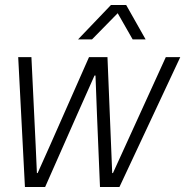

<svg xmlns="http://www.w3.org/2000/svg" viewBox="-20 -750 766 770"><path d="M53 -521H106L123 -168L128 -56H131L182 -170L337 -521H411L424 -203L430 -56H433L645 -521H703L459 0H381L369 -288L363 -447H359L290 -292L161 0H80ZM425 -730H486L564 -592H512L452 -697L349 -592H293Z"/></svg>

Font: Mona Sans Light
Style: Italic
Weight: 300
Italic angle: -11.7°
Designer: Deni Anggara
Foundry: GitHub
Version: Version 2.000